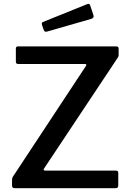

<svg xmlns="http://www.w3.org/2000/svg" viewBox="-20 -985 687 1005"><path d="M58 0Q50 0 46.5 -3Q43 -6 43 -14V-42Q43 -51 45.5 -56.5Q48 -62 56 -73L430 -640Q436 -650 424 -650H76Q68 -650 65.5 -653.5Q63 -657 63 -664V-730Q63 -742 73 -742H590Q601 -742 601 -730V-699Q601 -692 599 -687.5Q597 -683 591 -675L210 -102Q207 -97 209.5 -94.5Q212 -92 216 -92H586Q599 -92 599 -81V-13Q599 -8 596 -4Q593 0 585 0H58ZM452 -957 469 -906Q474 -891 457 -886L227 -820Q220 -818 216 -819.5Q212 -821 209 -828L200 -854Q196 -867 205 -870L438 -964Q448 -968 452 -957Z"/></svg>

Font: Libre Franklin Thin Medium
Style: Regular
Weight: 500
Version: Version 3.000